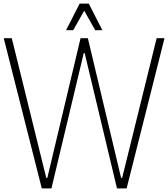

<svg xmlns="http://www.w3.org/2000/svg" viewBox="-20 -1055 942 1075"><path d="M214 0 1 -841H46L239 -59H245L431 -841H472L658 -59H664L857 -841H901L689 0H635L454 -758H449L268 0ZM513 -886 429 -1035H477L553 -886ZM350 -886 426 -1035H474L390 -886Z"/></svg>

Font: Matangi Light
Style: Regular
Weight: 300
Designer: Prashant Pant
Foundry: The Graphic Ant
Version: Version 3.002